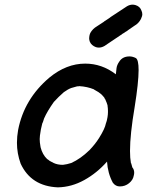

<svg xmlns="http://www.w3.org/2000/svg" viewBox="-20 -790 633 827"><path d="M251 -80Q269 -82 287 -88Q327 -106 365 -143Q366 -143 366 -144Q390 -169 407 -196Q432 -236 436 -258Q440 -267 443 -285Q445 -297 445 -307V-313Q445 -323 443 -336L444 -337H443Q441 -345 433 -363Q430 -366 429 -370Q417 -384 415 -385Q406 -393 389 -402Q386 -403 385 -405Q356 -417 321 -419Q319 -418 312 -418L287 -411Q273 -406 255 -393Q232 -373 212 -351Q183 -310 170 -280Q164 -260 162 -258L156 -232L152 -206Q151 -199 151 -191Q151 -177 154 -161Q154 -159 155 -155Q163 -124 183 -105Q187 -103 194 -97L211 -88Q228 -80 251 -80ZM229 17Q114 12 69 -85Q53 -129 53 -175Q53 -202 58 -230Q84 -364 193 -456Q266 -516 347 -516Q419 -516 479 -470L482 -497Q484 -511 494 -525Q508 -547 538 -547Q551 -547 565 -540Q577 -533 577 -488Q577 -435 560 -329Q540 -211 540 -140Q540 -109 544 -87H545L550 -69Q558 -60 558 -46Q558 -40 556 -33Q553 -15 536 -1Q519 13 496 13Q478 13 466 -3Q444 -44 441 -94Q398 -45 343 -14.5Q288 16 229 17ZM528 -657 525 -655H524Q516 -649 507 -644Q505 -643 505 -642Q502 -640 500 -639Q465 -615 430 -592Q418 -585 406 -585Q399 -585 393 -587Q374 -594 367 -610Q364 -618 364 -625Q364 -630 365 -635Q366 -641 369 -648Q379 -666 398 -677Q412 -686 427 -696Q430 -699 434 -701L452 -713L457 -717Q491 -740 527 -763Q539 -770 551 -770Q557 -770 564 -768Q583 -762 589 -745Q593 -737 593 -728Q593 -725 592 -721Q590 -715 587 -708Q577 -689 559 -679Q544 -669 530 -659Z"/></svg>

Font: Bad Comic
Style: Italic
Weight: 400
Italic angle: -11°
Designer: GGBotNet
Foundry: GGBotNet
Version: 0.95